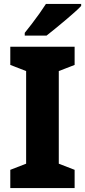

<svg xmlns="http://www.w3.org/2000/svg" viewBox="-20 -950 430 970"><path d="M357 0H32V-92L112 -123V-591L32 -622V-714H357V-622L277 -591V-123L357 -92ZM390 -920Q377 -906 355 -886.5Q333 -867 307.5 -845.5Q282 -824 258 -804.5Q234 -785 215 -770H105V-784Q122 -805 141.5 -830.5Q161 -856 179.5 -882Q198 -908 212 -930H390Z"/></svg>

Font: Noto Sans Khmer SemiCondensed ExtraBold
Style: Regular
Weight: 800
Width: 4
Designer: Danh Hong and the Monotype Design Team
Foundry: Monotype Imaging Inc.
Version: Version 2.004